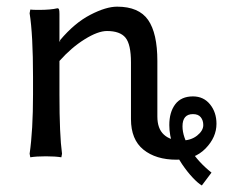

<svg xmlns="http://www.w3.org/2000/svg" viewBox="-20 -467 686 582"><path d="M564.9 -121.1V-174.8Q597.2 -174.8 616.7 -150.6Q636.2 -126.5 636.2 -91.8Q636.2 -50.8 603 -16.8Q569.8 17.1 515.1 17.1Q452.6 17.1 414.8 -13.4Q377 -43.9 377 -106V-277.8Q377 -332.5 360.4 -352.8Q343.8 -373 304.2 -373Q276.9 -373 236.6 -347.9Q196.3 -322.8 160.2 -282.2V-180.2Q160.2 -58.1 168 -1L166 9.8Q147.5 6.8 119.1 6.8Q89.8 6.8 71.8 9.8L69.8 -1Q80.1 -72.3 80.1 -180.2V-233.9Q80.1 -362.3 69.8 -426.8L71.8 -438Q78.6 -437 97.2 -437Q133.8 -437 153.8 -441.9Q157.7 -441.9 158.9 -438.5Q160.2 -435.1 160.2 -424.8V-342.8L162.1 -339.8V-345.2Q206.1 -397.5 253.7 -422.1Q301.3 -446.8 335 -446.8Q400.9 -446.8 429 -406.5Q457 -366.2 457 -282.2V-113.8Q457 -77.1 476.6 -59.1Q496.1 -41 529.8 -41Q558.6 -41 577.4 -55.9Q596.2 -70.8 596.2 -87.9Q596.2 -102.1 588.6 -111.6Q581.1 -121.1 564.9 -121.1ZM564.9 -174.8V-121.1Q533.2 -121.1 533.2 -84Q533.2 -51.8 557.1 -13.7Q581.1 24.4 621.1 56.2L591.8 95.2Q580.1 88.4 564.2 71.5Q548.3 54.7 532 30.8Q515.6 6.8 504.4 -25.1Q493.2 -57.1 493.2 -87.9Q493.2 -127 511.2 -150.9Q529.3 -174.8 564.9 -174.8Z"/></svg>

Font: Linear Smooth Low Contrast
Style: Regular
Weight: 500
Designer: Philipp H. Poll, Flanker
Foundry: Philipp H. Poll, reworked by Flanker
Version: Version 1.010 | FøM Fix